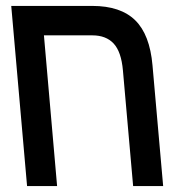

<svg xmlns="http://www.w3.org/2000/svg" viewBox="-20 -629 640 649"><path d="M495.5 -408 531.5 0H430L395.5 -391Q390 -454 364.2 -481.8Q338.5 -509.5 292 -509.5H128.5L173 0H71.5L18 -609H292Q387.5 -609 437 -560.5Q486.5 -512 495.5 -408Z"/></svg>

Font: JuliaMono Medium
Style: Italic
Weight: 500
Italic angle: -9°
Monospace: yes
Designer: cormullion
Foundry: corm
Version: Version 0.054; ttfautohint (v1.8.4)